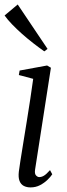

<svg xmlns="http://www.w3.org/2000/svg" viewBox="-32 -825 298 856"><path d="M104 10.5Q87 10.5 74 3.8Q61 -3 55 -18.5Q49 -34 52 -60Q53.5 -73.5 58.8 -107Q64 -140.5 71.5 -186.2Q79 -232 87.2 -283Q95.5 -334 103 -383.5Q110.5 -433 116 -473.5L52 -490.5L55.5 -510.5L178 -533L195 -523L124.5 -69.5Q121.5 -50.5 128.5 -43Q135.5 -35.5 143 -35.5Q153.5 -35.5 164 -41.8Q174.5 -48 191 -66.5L201 -48Q193.5 -36.5 179.5 -23Q165.5 -9.5 146.5 0.5Q127.5 10.5 104 10.5ZM165.5 -596Q142 -612.5 116.2 -632.5Q90.5 -652.5 66.2 -674Q42 -695.5 21.8 -716.5Q1.5 -737.5 -11.5 -756L47 -805L180 -607Z"/></svg>

Font: Merriweather 96pt Light
Style: Italic
Weight: 300
Italic angle: -7.8°
Version: Version 2.101